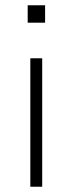

<svg xmlns="http://www.w3.org/2000/svg" viewBox="-20 -708 275 728"><path d="M85 -622V-688H151V-622ZM95 0V-487H140V0Z"/></svg>

Font: Nunito Sans 10pt ExtraLight
Style: Regular
Weight: 250
Designer: Vernon Adams
Foundry: Vernon Adams
Version: Version 3.101;gftools[0.9.27]